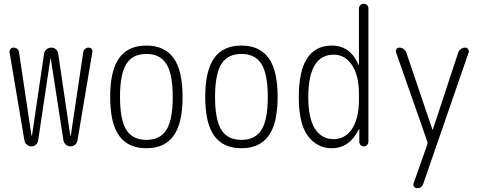

<svg xmlns="http://www.w3.org/2000/svg" viewBox="-20 -770 2540 1010"><path d="M108.4 -31.2 30.3 -495.1Q29.3 -504.9 35.6 -512.2Q42 -519.5 50.8 -519.5Q62.5 -519.5 70.8 -512.7Q79.1 -505.9 80.1 -495.1L145.5 -57.6Q145.5 -56.6 147.5 -56.6Q148.4 -56.6 148.4 -57.6L211.9 -488.3Q214.8 -502 225.1 -510.7Q235.4 -519.5 249.5 -519.5Q263.7 -519.5 273.9 -510.7Q284.2 -502 286.1 -488.3L349.6 -57.6Q349.6 -56.6 351.6 -56.6Q352.5 -56.6 352.5 -57.6L418 -496.1Q419.9 -505.9 427.7 -512.7Q435.5 -519.5 446.3 -519.5Q456.1 -519.5 461.9 -512.7Q467.8 -505.9 465.8 -496.1L387.7 -32.2Q385.7 -18.6 375.5 -9.3Q365.2 0 351.1 0Q336.9 0 326.7 -8.8Q316.4 -17.6 313.5 -32.2L247.1 -461.9Q247.1 -462.9 246.1 -462.9Q245.1 -462.9 245.1 -461.9L180.7 -31.2Q178.7 -17.6 168.9 -8.8Q159.2 0 145.5 0Q131.8 0 121.1 -9.3Q110.4 -18.6 108.4 -31.2Z M855.5 -433.1Q822.3 -486.3 750 -486.3Q677.7 -486.3 644.5 -433.1Q611.3 -379.9 611.3 -259.8Q611.3 -139.6 644.5 -86.9Q677.7 -34.2 750 -34.2Q822.3 -34.2 855.5 -86.9Q888.7 -139.6 888.7 -259.8Q888.7 -379.9 855.5 -433.1ZM893.1 -55.7Q845.7 9.8 750 9.8Q654.3 9.8 606.9 -55.7Q559.6 -121.1 559.6 -260.3Q559.6 -399.4 606.9 -464.8Q654.3 -530.3 750 -530.3Q845.7 -530.3 893.1 -464.8Q940.4 -399.4 940.4 -260.3Q940.4 -121.1 893.1 -55.7Z M1355.5 -433.1Q1322.3 -486.3 1250 -486.3Q1177.7 -486.3 1144.5 -433.1Q1111.3 -379.9 1111.3 -259.8Q1111.3 -139.6 1144.5 -86.9Q1177.7 -34.2 1250 -34.2Q1322.3 -34.2 1355.5 -86.9Q1388.7 -139.6 1388.7 -259.8Q1388.7 -379.9 1355.5 -433.1ZM1393.1 -55.7Q1345.7 9.8 1250 9.8Q1154.3 9.8 1106.9 -55.7Q1059.6 -121.1 1059.6 -260.3Q1059.6 -399.4 1106.9 -464.8Q1154.3 -530.3 1250 -530.3Q1345.7 -530.3 1393.1 -464.8Q1440.4 -399.4 1440.4 -260.3Q1440.4 -121.1 1393.1 -55.7Z M1735.4 -482.4Q1602.5 -482.4 1601.6 -259.8Q1601.6 -149.4 1636.2 -93.8Q1670.9 -38.1 1735.4 -38.1Q1795.9 -38.1 1832 -92.3Q1868.2 -146.5 1868.2 -245.1V-275.4Q1868.2 -373 1831.5 -427.7Q1794.9 -482.4 1735.4 -482.4ZM1724.6 9.8Q1649.4 9.8 1600.6 -53.7Q1551.8 -117.2 1551.8 -259.8Q1551.8 -529.3 1724.6 -530.3Q1822.3 -530.3 1865.2 -430.7Q1865.2 -428.7 1867.2 -428.7Q1868.2 -428.7 1868.2 -429.7V-724.6Q1868.2 -735.4 1875 -742.7Q1881.8 -750 1893.1 -750Q1904.3 -750 1911.1 -743.2Q1918 -736.3 1918 -724.6V-24.4Q1918 -14.6 1911.1 -7.3Q1904.3 0 1894 0Q1883.8 0 1877 -6.8Q1870.1 -13.7 1870.1 -24.4V-89.8Q1870.1 -90.8 1868.2 -90.8Q1867.2 -90.8 1867.2 -88.9Q1818.4 9.8 1724.6 9.8Z M2227.5 -26.4 2063.5 -494.1Q2060.5 -503.9 2065.9 -511.7Q2071.3 -519.5 2081.1 -519.5Q2092.8 -519.5 2103 -512.2Q2113.3 -504.9 2117.2 -494.1L2254.9 -87.9Q2254.9 -86.9 2255.9 -86.9Q2256.8 -86.9 2256.8 -87.9L2390.6 -494.1Q2394.5 -504.9 2404.8 -512.2Q2415 -519.5 2426.8 -519.5Q2436.5 -519.5 2442.4 -511.7Q2448.2 -503.9 2445.3 -494.1L2207 195.3Q2199.2 220.7 2172.9 219.7Q2163.1 219.7 2157.7 211.9Q2152.3 204.1 2155.3 195.3L2227.5 -8.8Q2230.5 -18.6 2227.5 -26.4Z"/></svg>

Font: Rounded-X Mgen+ 1m light
Style: Regular
Weight: 200
Designer: [Source Han Sans]
Ryoko NISHIZUKA  (kana & ideographs); Paul D. Hunt (Latin, Greek & Cyrillic); Wenlong ZHANG  (bopomofo
Version: Version 1.059.20150602